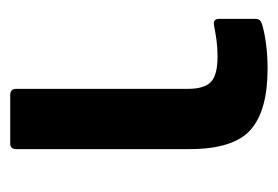

<svg xmlns="http://www.w3.org/2000/svg" viewBox="-104 -428 544 376"><g transform="rotate(-90 168.0 -240.0)"><path d="M221 12Q139 12 101.5 -21.5Q64 -55 64 -141V-480Q64 -492 75 -492H170Q182 -492 182 -480V-144Q182 -112 195.5 -99Q209 -86 245 -86Q262 -86 277 -88Q292 -90 307 -93Q319 -95 319 -83V-11Q319 -2 309 1Q293 6 270 9Q247 12 221 12Z"/></g></svg>

Font: Sofia Sans
Style: Bold
Weight: 700
Designer: Botio Nikoltchev, Ani Petrova
Foundry: lettersoup
Version: Version 4.100; ttfautohint (v1.8.4.7-5d5b)